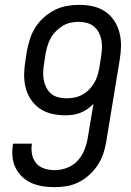

<svg xmlns="http://www.w3.org/2000/svg" viewBox="-20 -763 540 791"><path d="M206 8Q181 8 157 4.5Q133 1 111 -8.5Q89 -18 72 -34Q55 -50 44.5 -71Q34 -92 31.5 -116.5Q29 -141 33 -166Q33 -167 33.5 -168.5Q34 -170 34 -171H112Q112 -170 111.5 -169.5Q111 -169 111 -168Q108 -146 112.5 -125Q117 -104 130.5 -89Q144 -74 164.5 -68Q185 -62 206 -62Q231 -62 256 -71.5Q281 -81 299 -100Q317 -119 327 -143.5Q337 -168 341 -192L365 -335Q353 -323 339.5 -313.5Q326 -304 310.5 -298Q295 -292 279.5 -290Q264 -288 248 -288Q220 -288 192.5 -294.5Q165 -301 143.5 -316Q122 -331 107 -353.5Q92 -376 85.5 -402.5Q79 -429 79.5 -457.5Q80 -486 85 -515L91 -554Q96 -579 104 -604Q112 -629 126.5 -651.5Q141 -674 161.5 -692Q182 -710 206 -722Q230 -734 255.5 -738.5Q281 -743 305 -743Q335 -743 362.5 -737Q390 -731 412.5 -716Q435 -701 450 -678.5Q465 -656 472 -629Q479 -602 478.5 -573.5Q478 -545 473 -516L418 -181Q414 -156 406 -131.5Q398 -107 383.5 -84.5Q369 -62 349 -43.5Q329 -25 305.5 -13Q282 -1 256.5 3.5Q231 8 206 8ZM253 -358Q269 -358 285.5 -361Q302 -364 317.5 -372Q333 -380 345.5 -392.5Q358 -405 367 -419.5Q376 -434 381 -450Q386 -466 389 -482L396 -527Q399 -545 400 -562.5Q401 -580 398 -596.5Q395 -613 387.5 -628Q380 -643 367.5 -653.5Q355 -664 338.5 -668.5Q322 -673 304 -673Q288 -673 271 -669.5Q254 -666 239 -657Q224 -648 211 -635Q198 -622 189.5 -607Q181 -592 176 -575.5Q171 -559 168 -543L162 -504Q159 -486 158 -468.5Q157 -451 160 -434.5Q163 -418 170.5 -403Q178 -388 190 -377.5Q202 -367 219 -362.5Q236 -358 253 -358Z"/></svg>

Font: Iosevka SS04
Style: Italic
Weight: 400
Italic angle: -9°
Monospace: yes
Designer: Belleve Invis
Foundry: Belleve Invis
Version: Version 19.0.0; ttfautohint (v1.8.4)